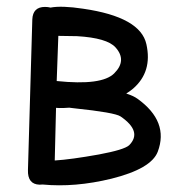

<svg xmlns="http://www.w3.org/2000/svg" viewBox="-20 -535 544 577"><path d="M155.3 -427.2 211.9 -426.3Q301.8 -420.9 327.1 -392.6Q362.3 -353.5 323.2 -314.5Q286.1 -277.3 150.4 -291.5ZM115.2 -514.2Q78.6 -514.2 77.1 -476.6L64 -24.4Q62.5 19 99.1 20Q104 20 107.9 19.5Q205.1 28.8 314.9 2Q434.6 -27.8 454.1 -79.1Q488.3 -169.9 393.1 -238.3Q380.9 -247.1 359.4 -253.9Q370.6 -260.7 379.9 -268.6Q438.5 -319.3 419.9 -402.3Q401.9 -483.9 230 -508.8Q165.5 -518.6 131.8 -512.2Q124.5 -514.2 115.2 -514.2ZM188 -211.4Q195.3 -210.4 203.6 -209.5Q325.2 -196.8 342.3 -185.1Q408.7 -139.6 368.2 -98.6Q353.5 -85 277.3 -70.8Q192.9 -55.7 144.5 -52.7L148.4 -210.9Q158.7 -210 170.9 -210.4Q179.7 -210.9 188 -211.4Z"/></svg>

Font: Comic Relief
Style: Regular
Weight: 400
Designer: Jeff Davis
Foundry: Loudifier
Version: Version 1.200; ttfautohint (v1.8.4.7-5d5b)